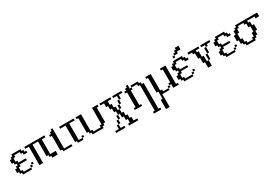

<svg xmlns="http://www.w3.org/2000/svg" viewBox="56 -1214 3227 2210"><g transform="rotate(-30 1669.5 -109.5)"><path d="M170.4 -23.9V-48.3H194.8V-23.9ZM194.8 -48.3V-72.8H219.2V-48.3ZM48.3 0V-23.9H23.9V-48.3H0V-97.2H23.9V-121.6H48.3V-146H23.9V-170.4H0V-219.2H23.9V-243.7H48.3V-268.1H170.4V-243.7H194.8V-219.2H219.2V-194.8H170.4V-219.2H146V-243.7H72.8V-219.2H48.3V-170.4H72.8V-146H170.4V-121.6H72.8V-97.2H48.3V-48.3H72.8V-23.9H170.4V0Z M267.6 0V-243.7H219.7V-268.1H487.3V-243.7H438.5V-48.3H511.7V0H438.5V-23.9H414.1V-48.3H389.6V-243.7H316.4V0Z M584.5 0V-23.9H560.1V-219.2H536.1V-243.7H560.1V-268.1H584.5V-292.5H608.9V-23.9H706.5V0Z M852.5 -23.9V-48.3H877V-23.9ZM779.3 0V-23.9H754.9V-243.7H682.6V-268.1H877V-243.7H803.7V-23.9H852.5V0Z M974.1 0V-23.9H949.7V-48.3H925.3V-243.7H901.4V-268.1H974.1V-48.3H998.5V-23.9H1096.2V-48.3H1120.6V-268.1H1193.8V-243.7H1169.4V-48.3H1145V-23.9H1120.6V0Z M1218.3 121.6V97.2H1266.6V48.3H1291V97.2H1339.8V121.6ZM1291 48.3V0H1315.4V48.3ZM1315.4 0V-48.3H1339.8V0ZM1388.7 -97.2V-146H1413.1V-97.2ZM1413.1 -146V-194.8H1437.5V-146ZM1388.7 121.6V97.2H1413.1V48.3H1388.7V0H1364.3V-48.3H1339.8V-97.2H1315.4V-146H1291V-194.8H1266.6V-243.7H1218.3V-268.1H1364.3V-243.7H1315.4V-194.8H1339.8V-146H1364.3V-97.2H1388.7V-48.3H1413.1V0H1437.5V48.3H1461.9V97.2H1510.7V121.6ZM1437.5 -194.8V-243.7H1388.7V-268.1H1510.7V-243.7H1461.9V-194.8Z M1705.6 146V121.6H1730V-219.2H1705.6V-243.7H1632.3V-268.1H1730V-243.7H1754.4V-219.2H1778.8V121.6H1803.2V146ZM1535.2 0V-23.9H1559.1V-219.2H1535.2V-243.7H1559.1V-268.1H1583.5V-292.5H1607.9V-243.7H1632.3V-219.2H1607.9V-23.9H1632.3V0Z M1998 -23.9V-48.3H2022.5V-23.9ZM1851.6 170.4V48.3H1876V-48.3H1851.6V-243.7H1827.6V-268.1H1900.4V-48.3H1924.8V-23.9H1998V0H1900.4V170.4ZM2046.9 0V-48.3H2022.5V-72.8H2046.9V-243.7H2022.5V-268.1H2095.7V-23.9H2120.1V0Z M2314.9 -23.9V-48.3H2339.4V-23.9ZM2339.4 -48.3V-72.8H2363.8V-48.3ZM2192.9 0V-23.9H2168.5V-48.3H2144.5V-97.2H2168.5V-121.6H2192.9V-146H2168.5V-170.4H2144.5V-219.2H2168.5V-243.7H2192.9V-268.1H2314.9V-243.7H2339.4V-219.2H2363.8V-194.8H2314.9V-219.2H2290.5V-243.7H2217.3V-219.2H2192.9V-170.4H2217.3V-146H2314.9V-121.6H2217.3V-97.2H2192.9V-48.3H2217.3V-23.9H2314.9V0ZM2217.3 -292.5V-316.9H2241.7V-292.5ZM2241.7 -316.9V-341.3H2266.1V-365.7H2290.5V-390.1H2339.4V-341.3H2290.5V-316.9Z M2558.6 -72.8V-146H2583V-72.8ZM2583 -146V-219.2H2607.4V-146ZM2509.8 0V-72.8H2485.4V-146H2460.9V-219.2H2436.5V-243.7H2388.2V-268.1H2534.2V-243.7H2485.4V-219.2H2509.8V-146H2534.2V-72.8H2558.6V0ZM2607.4 -219.2V-243.7H2558.6V-268.1H2680.7V-243.7H2631.8V-219.2Z M2875.5 -23.9V-48.3H2899.9V-23.9ZM2899.9 -48.3V-72.8H2924.3V-48.3ZM2753.4 0V-23.9H2729V-48.3H2705.1V-97.2H2729V-121.6H2753.4V-146H2729V-170.4H2705.1V-219.2H2729V-243.7H2753.4V-268.1H2875.5V-243.7H2899.9V-219.2H2924.3V-194.8H2875.5V-219.2H2851.1V-243.7H2777.8V-219.2H2753.4V-170.4H2777.8V-146H2875.5V-121.6H2777.8V-97.2H2753.4V-48.3H2777.8V-23.9H2875.5V0Z M3119.1 -23.9V-48.3H3143.6V-97.2H3168V-170.4H3143.6V-219.2H3119.1V-243.7H3045.9V-219.2H3021.5V-170.4H2997.1V-97.2H3021.5V-48.3H3045.9V-23.9ZM3021.5 0V-23.9H2997.1V-48.3H2972.7V-97.2H2948.7V-170.4H2972.7V-219.2H2997.1V-243.7H3021.5V-268.1H3314.5V-219.2H3265.6V-243.7H3168V-219.2H3192.4V-170.4H3216.8V-97.2H3192.4V-48.3H3168V-23.9H3143.6V0Z"/></g></svg>

Font: FS Mondwest Regular
Style: Regular
Weight: 400
Designer: NZWStudios2024
Foundry: https://fontstruct.com
Version: Version 1.0